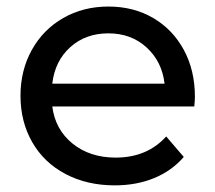

<svg xmlns="http://www.w3.org/2000/svg" viewBox="-20 -555 652 581"><path d="M42 -265.1Q42 -342.3 76.4 -404.1Q110.8 -465.8 171.4 -500.5Q231.9 -535.2 308.1 -535.2Q384.3 -535.2 443.6 -500.5Q502.9 -465.8 536.4 -403.8Q569.8 -341.8 569.8 -262.2Q569.8 -251 567.9 -232.9H138.2Q147 -163.1 199.5 -120.6Q252 -78.1 330.1 -78.1Q425.3 -78.1 482.9 -142.1L536.1 -80.1Q500 -38.1 446.5 -16.1Q393.1 5.9 327.1 5.9Q243.2 5.9 178 -28.6Q112.8 -63 77.4 -125Q42 -187 42 -265.1ZM138.2 -301.8H478Q470.2 -368.7 423.6 -411.4Q377 -454.1 308.1 -454.1Q238.8 -454.1 192.4 -412.1Q146 -370.1 138.2 -301.8Z"/></svg>

Font: Montserrat Medium
Style: Regular
Weight: 500
Designer: Julieta Ulanovsky
Foundry: Julieta Ulanovsky
Version: Version 7.200